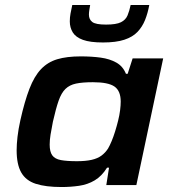

<svg xmlns="http://www.w3.org/2000/svg" viewBox="-20 -745 693 773"><path d="M228 8Q164 8 124 -5Q84 -18 65.5 -50.5Q47 -83 47 -140Q47 -164 50.5 -194.5Q54 -225 62 -261Q79 -337 98.5 -387.5Q118 -438 145 -466.5Q172 -495 210.5 -506.5Q249 -518 305 -518Q349 -518 385.5 -513Q422 -508 448.5 -493Q475 -478 487 -448H494L514 -510H637L529 0H408L419 -70H411Q390 -36 361.5 -19Q333 -2 298.5 3Q264 8 228 8ZM290 -96Q325 -96 349 -101.5Q373 -107 388.5 -118.5Q404 -130 415 -147Q422 -159 429.5 -177Q437 -195 443.5 -216Q450 -237 455.5 -259Q461 -281 463.5 -301Q466 -321 466 -336Q466 -379 441 -396.5Q416 -414 354 -414Q312 -414 286 -408.5Q260 -403 243.5 -387Q227 -371 216 -339.5Q205 -308 193 -255Q187 -225 183.5 -203Q180 -181 180 -163Q180 -134 190.5 -119.5Q201 -105 225 -100.5Q249 -96 290 -96ZM395 -574Q343 -574 314 -584.5Q285 -595 273 -614.5Q261 -634 261 -659Q261 -675 264 -691Q267 -707 271 -725H343Q341 -713 339.5 -703.5Q338 -694 338 -686Q338 -667 351.5 -656.5Q365 -646 407 -646Q448 -646 467 -655.5Q486 -665 493.5 -683Q501 -701 506 -725H581Q575 -692 564 -664.5Q553 -637 533.5 -616.5Q514 -596 480.5 -585Q447 -574 395 -574Z"/></svg>

Font: Saira Expanded SemiBold
Style: Italic
Weight: 600
Width: 7
Italic angle: -12°
Designer: Hector Gatti with collaboration of the Omnibus-Type team
Foundry: Omnibus-Type
Version: Version 1.101